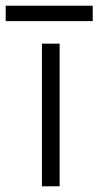

<svg xmlns="http://www.w3.org/2000/svg" viewBox="-93 -653 345 673"><path d="M-73 -633H232V-579H-73ZM54 -500H116V0H54Z"/></svg>

Font: Overused Grotesk Book
Style: Regular
Weight: 350
Version: Version 0.003